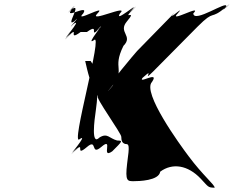

<svg xmlns="http://www.w3.org/2000/svg" viewBox="-20 -838 1081 888"><path d="M852 -116C812 -169 636 -411 683 -459C722 -517 605 -439 644 -484C688 -534 595 -437 644 -482C699 -532 631 -450 689 -508C736 -555 847 -667 894 -715C978 -799 947 -740 1026 -806C1076 -849 979 -760 1026 -808C1036 -840 876 -728 874 -776C921 -823 755 -728 802 -776C844 -823 742 -729 788 -780L614 -602C612 -600 466 -431 489 -433C536 -480 450 -381 492 -432C567 -522 495 -514 551 -626C598 -673 524 -688 567 -739C620 -801 537 -737 595 -794C642 -841 545 -748 592 -796C628 -834 505 -728 535 -776C582 -823 384 -728 431 -776C478 -823 318 -728 365 -776C395 -823 269 -743 313 -796C355 -846 263 -746 310 -794C365 -832 279 -709 323 -739C370 -786 274 -680 321 -728C365 -757 256 -634 292 -672C339 -719 248 -622 295 -670C352 -726 288 -642 353 -690H382C447 -737 384 -651 442 -708C489 -755 393 -662 440 -710C476 -748 370 -622 414 -652C461 -699 302 -147 349 -195C393 -224 286 -102 322 -140C369 -187 276 -90 323 -138C380 -194 321 -106 382 -158C432 -201 397 -115 448 -158C508 -210 444 -100 499 -138C546 -185 550 -188 522 -188C485 -198 477 -225 440 -202C400 -161 417 -285 423 -326C438 -430 432 -512 399 -556H374C384 -512 399 -440 433 -393C416 -393 543 -219 541 -205C541 -187 545 -176 560 -172C577 -172 580 -168 568 -82C558 1 570 0 598 0C621 0 715 -2 721 -44C778 -86 849 -74 908 -12C944 26 941 30 973 30C971 14 919 -26 852 -116Z"/></svg>

Font: Hussar Przerywany
Style: Obl
Weight: 400
Foundry: Cannot Into Space Fonts
Version: Version 0.982